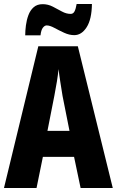

<svg xmlns="http://www.w3.org/2000/svg" viewBox="-20 -947 588 967"><path d="M386 0 353 -157H196L164 0H0L173 -714H372L548 0ZM295 -464Q289 -501 283.5 -536Q278 -571 275 -599Q269 -542 254 -466L219 -288H330ZM107 -769Q107 -792 110.5 -819Q114 -846 123 -870.5Q132 -895 149.5 -910.5Q167 -926 195 -926Q222 -926 246 -913.5Q270 -901 292 -889Q314 -877 336 -877Q349 -877 355.5 -890Q362 -903 366 -927H443Q442 -850 416.5 -810Q391 -770 354 -770Q329 -770 303 -782Q277 -794 254 -806.5Q231 -819 215 -819Q205 -819 196 -807.5Q187 -796 184 -769Z"/></svg>

Font: Noto Sans ExtraCondensed ExtraBold
Style: Regular
Weight: 800
Width: 2
Designer: Monotype Design Team
Foundry: Monotype Imaging Inc.
Version: Version 2.013; ttfautohint (v1.8.4.7-5d5b)